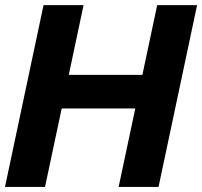

<svg xmlns="http://www.w3.org/2000/svg" viewBox="-24 -734 794 754"><path d="M304.2 -713.9 246.1 -439.9H535.2L593.3 -713.9H750L598.6 0H441.9L507.3 -308.1H218.3L152.8 0H-4.4L147 -713.9Z"/></svg>

Font: XB Khoramshahr
Style: Bold Italic
Weight: 700
Italic angle: -12°
Designer: Behnam
Foundry: Irmug
Version: Version 8.005 2009